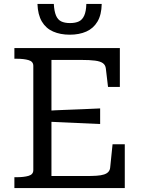

<svg xmlns="http://www.w3.org/2000/svg" viewBox="-20 -954 720 974"><path d="M613 -222V0H53V-55H64Q101 -55 125 -62Q149 -69 149 -91V-620Q149 -642 125 -649Q101 -656 64 -656H53V-710H588V-513H528L517 -606Q515 -624 502 -633.5Q489 -643 462 -646.5Q435 -650 392 -650H241V-61H414Q446 -61 469.5 -62.5Q493 -64 508 -69Q523 -74 530.5 -83Q538 -92 539 -105L551 -222ZM218 -392Q263 -395 308 -396.5Q353 -398 398 -400Q443 -402 488 -404V-325Q443 -327 398 -329Q353 -331 308 -333Q263 -335 218 -337ZM334 -778Q286 -778 249.5 -794Q213 -810 192.5 -844.5Q172 -879 170 -934H253Q255 -897 264 -875.5Q273 -854 290.5 -845.5Q308 -837 335 -837Q363 -837 380.5 -845.5Q398 -854 407.5 -875.5Q417 -897 418 -934H496Q495 -879 474.5 -844.5Q454 -810 418 -794Q382 -778 334 -778Z"/></svg>

Font: Roboto Serif
Style: Regular
Weight: 400
Designer: Greg Gazdowicz
Foundry: Commercial Type
Version: Version 1.008